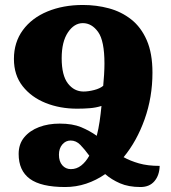

<svg xmlns="http://www.w3.org/2000/svg" viewBox="-20 -742 686 772"><path d="M388 -316Q366 -309 341.5 -307Q317 -305 290 -305Q221 -305 163.5 -328Q106 -351 71 -395.5Q36 -440 36 -505Q36 -572 72 -621Q108 -670 171 -696Q234 -722 313 -722Q368 -722 418 -708.5Q468 -695 507.5 -664Q547 -633 570 -580.5Q593 -528 593 -450Q593 -351 561.5 -262.5Q530 -174 477 -110Q504 -95 539 -85Q574 -75 622 -75Q621 -37 601 -13.5Q581 10 545 10Q497 10 462.5 -5Q428 -20 403 -42Q367 -17 326.5 -3.5Q286 10 242 10Q145 10 100 -23Q55 -56 55 -123Q55 -163 77.5 -190Q100 -217 137 -231Q174 -245 220 -245Q272 -245 306.5 -230.5Q341 -216 369 -196Q376 -223 380.5 -253.5Q385 -284 388 -316ZM316 -374Q335 -374 358.5 -380Q382 -386 395 -397Q397 -415 398.5 -441.5Q400 -468 400 -486Q400 -578 374.5 -613.5Q349 -649 313 -649Q278 -649 253 -611.5Q228 -574 228 -508Q228 -439 253 -406.5Q278 -374 316 -374ZM217 -120Q217 -93 230.5 -77.5Q244 -62 265 -62Q288 -62 306.5 -76.5Q325 -91 339 -116Q320 -142 303 -159.5Q286 -177 264 -177Q244 -177 230.5 -161Q217 -145 217 -120Z"/></svg>

Font: Noto Serif Armenian SemiCondensed Black
Style: Regular
Weight: 900
Width: 4
Designer: Monotype Design Team
Foundry: Monotype Imaging Inc.
Version: Version 2.008; ttfautohint (v1.8.4.7-5d5b)